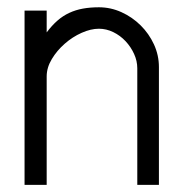

<svg xmlns="http://www.w3.org/2000/svg" viewBox="-20 -518 514 538"><path d="M110.8 -488.3V-427.2Q125.5 -446.8 140.9 -460.2Q156.2 -473.6 174.1 -481.9Q191.9 -490.2 212.4 -493.9Q232.9 -497.6 257.3 -497.6Q290 -497.6 320.3 -483.9Q350.6 -470.2 374 -447Q397.5 -423.8 411.4 -393.6Q425.3 -363.3 425.3 -330.1V0H364.7V-326.7Q364.7 -347.2 355.7 -366.9Q346.7 -386.7 331.8 -402.6Q316.9 -418.5 297.4 -428Q277.8 -437.5 257.3 -437.5Q234.4 -437.5 208.7 -426Q183.1 -414.6 161.4 -395.5Q139.6 -376.5 125.2 -352.5Q110.8 -328.6 110.8 -303.7V0H48.8V-488.3Z"/></svg>

Font: SengPathom
Style: Regular
Weight: 400
Designer: John M. Durdin
Foundry: Lao Script for Windows
Version: Version 1.300